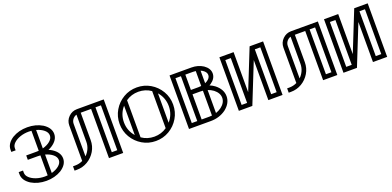

<svg xmlns="http://www.w3.org/2000/svg" viewBox="-1 -1488 4689 2294"><g transform="rotate(-20 2343.5 -340.5)"><path d="M316.9 0Q209 0 125.5 -49.8Q39.1 -106.4 39.1 -184.1V-211.9H94.2V-184.1Q94.2 -148.9 124.8 -119.9Q155.3 -90.8 206.1 -73Q256.8 -55.2 316.9 -55.2Q334.5 -55.2 351.6 -57.1V-311Q334.5 -312.5 316.9 -312.5H191.9V-368.2H316.9Q334.5 -368.2 351.6 -369.6V-623.5Q334.5 -625.5 316.9 -625.5Q256.8 -625.5 206.1 -607.7Q155.3 -589.8 124.8 -560.8Q94.2 -531.7 94.2 -496.6V-468.8H39.1V-496.6Q39.1 -574.2 125.5 -630.9Q209 -680.7 316.9 -680.7Q424.8 -680.7 508.3 -630.9Q594.7 -574.2 594.7 -496.6Q594.7 -418.9 508.3 -362.8Q488.3 -350.1 464.8 -340.3Q488.3 -330.6 508.3 -317.9Q594.7 -261.7 594.7 -184.1Q594.7 -106.4 508.3 -49.8Q424.8 0 316.9 0ZM407.2 -379.4Q465.8 -395.5 502.7 -426.8Q539.6 -458 539.6 -496.6Q539.6 -535.2 502.7 -566.4Q465.8 -597.7 407.2 -613.8ZM407.2 -66.9Q465.8 -83 502.7 -114.3Q539.6 -145.5 539.6 -184.1Q539.6 -222.7 502.7 -253.9Q465.8 -285.2 407.2 -301.3Z M853.5 -116.2Q885.7 -147 904.3 -188.5Q922.9 -230 922.9 -277.8V-621.1Q892.1 -611.8 872.8 -586.4Q853.5 -561 853.5 -527.8ZM1235.8 -55.2V-625.5H1166V-55.2ZM1291 0H1110.4V-625.5H978.5V-277.8Q978.5 -201.2 940.9 -138.2Q903.3 -75.2 840.3 -37.6Q777.3 0 700.7 0H672.9V-55.2H700.7Q752.9 -55.2 797.9 -77.6V-527.8Q797.9 -591.3 842.8 -636Q887.7 -680.7 950.7 -680.7H1291Z M1709.5 0Q1615.7 0 1538.3 -45.9Q1460.9 -91.8 1415 -169.2Q1369.1 -246.6 1369.1 -340.3Q1369.1 -434.1 1415 -511.5Q1460.9 -588.9 1538.3 -634.8Q1615.7 -680.7 1709.5 -680.7Q1803.2 -680.7 1880.6 -634.8Q1958 -588.9 2003.9 -511.5Q2049.8 -434.1 2049.8 -340.3Q2049.8 -246.6 2003.9 -169.2Q1958 -91.8 1880.6 -45.9Q1803.2 0 1709.5 0ZM1494.1 -153.8V-526.9Q1424.3 -446.8 1424.3 -340.3Q1424.3 -233.9 1494.1 -153.8ZM1709.5 -55.2Q1798.3 -55.2 1869.1 -104.5V-576.2Q1798.3 -625.5 1709.5 -625.5Q1620.6 -625.5 1549.8 -576.2V-104.5Q1620.6 -55.2 1709.5 -55.2ZM1924.8 -153.8Q1994.6 -233.9 1994.6 -340.3Q1994.6 -446.8 1924.8 -526.9Z M2252.9 -55.2V-625.5H2183.1V-55.2ZM2496.1 -448.2Q2507.3 -453.1 2518.1 -459.5Q2565.4 -488.3 2565.4 -527.8Q2565.4 -567.4 2518.1 -596.7Q2507.3 -603 2496.1 -607.9ZM2440.4 -623Q2423.8 -625.5 2405.8 -625.5H2308.6V-430.7H2405.8Q2423.8 -430.7 2440.4 -433.1ZM2496.1 -69.3Q2533.7 -81.5 2565.9 -105Q2628.4 -153.3 2628.4 -215.3Q2628.4 -276.9 2565.9 -325.7Q2533.7 -349.1 2496.1 -361.3ZM2440.4 -373Q2423.3 -375 2405.8 -375H2308.6V-55.2H2405.8Q2423.3 -55.2 2440.4 -57.1ZM2405.8 0H2127.9V-680.7H2405.8Q2489.3 -680.7 2553.7 -639.2Q2621.1 -592.3 2621.1 -527.8Q2621.1 -463.4 2553.7 -416.5Q2544.9 -410.6 2535.6 -405.8Q2570.3 -391.6 2599.1 -370.1Q2683.6 -303.7 2683.6 -215.3Q2683.6 -127 2599.1 -60.5Q2515.1 0 2405.8 0Z M3317.4 0H3136.7V-509.3L2933.1 0H2761.7V-680.7H2942.4V-171.4L3146 -680.7H3317.4ZM2886.7 -55.2V-625.5H2816.9V-55.2ZM3262.2 -55.2V-625.5H3192.4V-55.2Z M3576.2 -116.2Q3608.4 -147 3627 -188.5Q3645.5 -230 3645.5 -277.8V-621.1Q3614.7 -611.8 3595.5 -586.4Q3576.2 -561 3576.2 -527.8ZM3958.5 -55.2V-625.5H3888.7V-55.2ZM4013.7 0H3833V-625.5H3701.2V-277.8Q3701.2 -201.2 3663.6 -138.2Q3626 -75.2 3563 -37.6Q3500 0 3423.3 0H3395.5V-55.2H3423.3Q3475.6 -55.2 3520.5 -77.6V-527.8Q3520.5 -591.3 3565.4 -636Q3610.4 -680.7 3673.3 -680.7H4013.7Z M4647.5 0H4466.8V-509.3L4263.2 0H4091.8V-680.7H4272.5V-171.4L4476.1 -680.7H4647.5ZM4216.8 -55.2V-625.5H4147V-55.2ZM4592.3 -55.2V-625.5H4522.5V-55.2Z"/></g></svg>

Font: X Company
Style: Regular
Weight: 400
Designer: GGBotNet
Foundry: GGBotNet
Version: 0.90